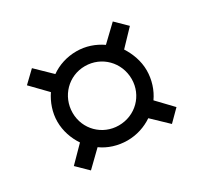

<svg xmlns="http://www.w3.org/2000/svg" viewBox="-102 -718 775 730"><g transform="rotate(-30 286.0 -353.0)"><path d="M90 -353C90 -312 104 -273 125 -242L60 -176L108 -129L174 -193C204 -171 244 -158 286 -158C327 -158 365 -171 396 -192L463 -128L510 -175L447 -241C469 -272 482 -312 482 -353C482 -394 467 -433 447 -464L511 -531L463 -578L396 -514C364 -536 327 -549 286 -549C244 -549 205 -536 174 -514L108 -578L59 -531L125 -463C104 -432 90 -393 90 -353ZM157 -353C157 -426 214 -484 286 -484C359 -484 416 -426 416 -353C416 -281 359 -224 286 -224C214 -224 157 -281 157 -353Z"/></g></svg>

Font: Noto Sans Math
Style: Regular
Weight: 400
Designer: Monotype Design Team, Delve Withrington, Jeff Kellem
Foundry: Monotype Imaging Inc., Delve Fonts LLC
Version: Version 3.000